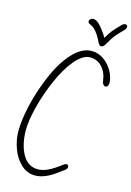

<svg xmlns="http://www.w3.org/2000/svg" viewBox="-175 -1309 960 1407"><g transform="rotate(15 305.0 -606.0)"><path d="M38 -268Q38 -354 65 -469.5Q92 -585 141 -700Q193 -823 262.5 -898.5Q332 -974 407 -974Q457 -974 499.5 -944Q542 -914 567 -867.5Q592 -821 592 -776Q590 -762 584 -755Q578 -748 570 -748Q560 -748 552 -758Q544 -768 542 -786Q534 -849 497 -887.5Q460 -926 406 -926Q352 -926 290 -852Q238 -790 191.5 -685Q145 -580 117 -471.5Q89 -363 89 -293Q89 -182 130 -108Q171 -34 248 -34Q308 -34 385 -90L402 -102Q406 -105 420 -115Q434 -125 441 -125Q458 -125 458 -107Q458 -96 448.5 -87Q439 -78 419 -65Q399 -51 397 -49Q312 15 240 15Q177 15 131 -29Q85 -73 61.5 -139Q38 -205 38 -268ZM429 -1065Q393 -1135 354 -1154Q351 -1156 342.5 -1160Q334 -1164 330.5 -1168Q327 -1172 327 -1179Q327 -1189 336 -1196.5Q345 -1204 358 -1204Q382 -1204 412 -1171Q442 -1138 470 -1091Q496 -1135 512 -1154.5Q528 -1174 573 -1219Q583 -1227 592 -1227Q610 -1227 610 -1210Q610 -1200 602 -1190Q554 -1141 537.5 -1120Q521 -1099 497 -1057Q488 -1040 480 -1032.5Q472 -1025 462 -1025Q454 -1025 448.5 -1031Q443 -1037 437.5 -1048Q432 -1059 429 -1065Z"/></g></svg>

Font: Bad Script
Style: Regular
Weight: 400
Italic angle: -10°
Designer: Roman Shchyukin (Gaslight Type Foundry), Cyreal (Charset Expansion)
Foundry: Gaslight
Version: Version 2.000